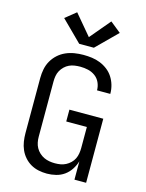

<svg xmlns="http://www.w3.org/2000/svg" viewBox="-142 -1067 885 1161"><g transform="rotate(15 300.0 -487.0)"><path d="M268 8Q241 8 215 2.5Q189 -3 166.5 -16Q144 -29 126.5 -49Q109 -69 98.5 -93Q88 -117 84 -143Q80 -169 80 -195V-540Q80 -568 85.5 -596Q91 -624 105 -648.5Q119 -673 140 -692Q161 -711 187 -722.5Q213 -734 241 -738.5Q269 -743 297 -743Q324 -743 350.5 -739.5Q377 -736 402 -726Q427 -716 448.5 -699.5Q470 -683 484.5 -660.5Q499 -638 506.5 -612Q514 -586 514 -560Q514 -559 514 -558Q514 -557 514 -557H431Q431 -557 431 -557.5Q431 -558 431 -558Q431 -583 420.5 -606Q410 -629 390 -643.5Q370 -658 346 -663.5Q322 -669 297 -669Q280 -669 262 -666.5Q244 -664 228 -656.5Q212 -649 199 -636.5Q186 -624 177.5 -608.5Q169 -593 166 -575.5Q163 -558 163 -540V-195Q163 -177 166.5 -159.5Q170 -142 178.5 -126.5Q187 -111 200.5 -98.5Q214 -86 230 -78.5Q246 -71 263.5 -68Q281 -65 299 -65Q317 -65 334 -68Q351 -71 366.5 -79Q382 -87 395 -99.5Q408 -112 415.5 -127.5Q423 -143 426 -160.5Q429 -178 429 -195V-327H300V-401H512V0H439V-115Q431 -88 415 -63.5Q399 -39 376 -22.5Q353 -6 324.5 1Q296 8 268 8ZM346 -801H254L126 -928L193 -982L300 -855L407 -982L474 -928Z"/></g></svg>

Font: Iosevka Custom Extended
Style: Regular
Weight: 400
Width: 7
Monospace: yes
Designer: Belleve Invis
Foundry: Belleve Invis
Version: Version 11.2.4; ttfautohint (v1.8.4)